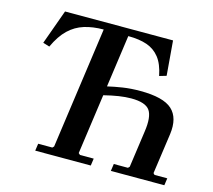

<svg xmlns="http://www.w3.org/2000/svg" viewBox="-97 -788 1003 905"><g transform="rotate(15 404.0 -335.0)"><path d="M521 -355Q493 -355 460.5 -350Q428 -345 388 -335L395 -380Q429 -388 468 -394Q507 -400 553 -400Q666 -400 709 -360.5Q752 -321 741 -240L713 -42L720 -35H782L777 0H516L521 -35H590L597 -42L622 -220Q633 -294 612 -324.5Q591 -355 521 -355ZM640 -670 654 -501 620 -491Q609 -547 584.5 -578Q560 -609 522.5 -622Q485 -635 431 -635L348 -42L356 -35H423L418 0H147L152 -35H221L228 -42L311 -635Q259 -635 217 -622Q175 -609 142.5 -578Q110 -547 84 -491L52 -501L113 -670Z"/></g></svg>

Font: Brygada 1918 SemiBold
Style: Italic
Weight: 600
Italic angle: -8°
Designer: Mateusz Machalski | Borys Kosmynka | Przemek Hoffer
Foundry: NIEPODLEGLA 2018
Version: Version 3.006